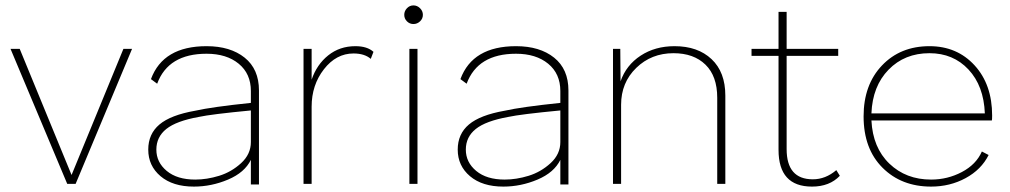

<svg xmlns="http://www.w3.org/2000/svg" viewBox="-20 -681 3742 711"><path d="M469 -500 260 0H229L19 -500H53L245 -33L437 -500Z M745 -510Q833 -510 886 -467.5Q939 -425 939 -346V-80V2H909V-86V-89Q886 -42 824.5 -16Q763 10 698 10Q620 10 574.5 -28.5Q529 -67 529 -127Q529 -185 570.5 -220Q612 -255 703 -271Q765 -285 909 -300V-344Q909 -408 864 -445Q819 -482 745 -482Q603 -482 562 -371L539 -388Q584 -510 745 -510ZM703 -16Q746 -16 791.5 -30Q837 -44 873 -77Q909 -110 909 -155V-272Q762 -258 716 -248Q633 -233 596 -203.5Q559 -174 559 -127Q559 -80 597.5 -48Q636 -16 703 -16Z M1296 -510Q1340 -510 1363 -489L1353 -463Q1330 -483 1289 -483Q1225 -483 1179.5 -424.5Q1134 -366 1134 -286V0H1104V-500H1134V-386Q1153 -442 1195.5 -476Q1238 -510 1296 -510Z M1535.5 -602Q1525 -592 1511 -592Q1497 -592 1487 -602Q1477 -612 1477 -626Q1477 -640 1487 -650.5Q1497 -661 1511 -661Q1525 -661 1535.5 -650.5Q1546 -640 1546 -626Q1546 -612 1535.5 -602ZM1496 0V-500H1526V0Z M1891 -510Q1979 -510 2032 -467.5Q2085 -425 2085 -346V-80V2H2055V-86V-89Q2032 -42 1970.5 -16Q1909 10 1844 10Q1766 10 1720.5 -28.5Q1675 -67 1675 -127Q1675 -185 1716.5 -220Q1758 -255 1849 -271Q1911 -285 2055 -300V-344Q2055 -408 2010 -445Q1965 -482 1891 -482Q1749 -482 1708 -371L1685 -388Q1730 -510 1891 -510ZM1849 -16Q1892 -16 1937.5 -30Q1983 -44 2019 -77Q2055 -110 2055 -155V-272Q1908 -258 1862 -248Q1779 -233 1742 -203.5Q1705 -174 1705 -127Q1705 -80 1743.5 -48Q1782 -16 1849 -16Z M2478 -510Q2564 -510 2615 -462Q2666 -414 2666 -327V0H2636V-319Q2636 -399 2592.5 -441.5Q2549 -484 2474 -484Q2392 -484 2336 -429.5Q2280 -375 2280 -293V0H2250V-500H2277L2278 -380Q2299 -440 2352.5 -475Q2406 -510 2478 -510Z M2893 -129Q2893 -17 2990 -17Q3037 -17 3077 -51L3090 -30Q3052 10 2987 10Q2863 10 2863 -126V-474H2763V-500H2863V-637H2893V-500H3084V-474H2893Z M3428 10Q3318 10 3248 -60Q3178 -130 3178 -250Q3178 -367 3246 -438.5Q3314 -510 3422 -510Q3524 -510 3589 -439Q3654 -368 3654 -253Q3654 -239 3653 -235H3207Q3212 -134 3273.5 -75Q3335 -16 3428 -16Q3489 -16 3542 -44Q3595 -72 3616 -120L3641 -107Q3614 -53 3556 -21.5Q3498 10 3428 10ZM3207 -261H3627Q3623 -363 3566.5 -423.5Q3510 -484 3422 -484Q3330 -484 3270.5 -423Q3211 -362 3207 -261Z"/></svg>

Font: Human Sans ExtraLight
Style: Regular
Weight: 200
Designer: Tim Radville
Foundry: Continuum
Version: Version 1.000;FEAKit 1.0